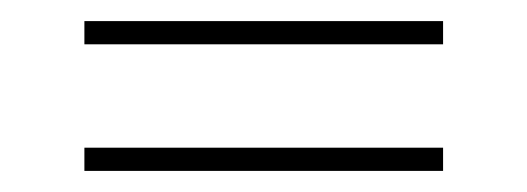

<svg xmlns="http://www.w3.org/2000/svg" viewBox="-20 -391 500 182"><path d="M60 -229V-251H400V-229ZM60 -349V-371H400V-349Z"/></svg>

Font: Kalnia Glaze Thin ExtraLight
Style: Regular
Weight: 250
Version: Version 1.110